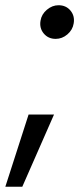

<svg xmlns="http://www.w3.org/2000/svg" viewBox="-55 -537 303 730"><path d="M-34.7 172.9 53.7 -101.6H150.4L29.8 172.9ZM156.7 -389.2Q128.4 -389.2 111.3 -409.7Q94.2 -430.2 99.1 -458.5Q103 -482.9 123.3 -500Q143.6 -517.1 167.5 -517.1Q196.3 -517.1 213.1 -496.6Q230 -476.1 225.1 -447.8Q221.2 -423.3 201.2 -406.2Q181.2 -389.2 156.7 -389.2Z"/></svg>

Font: Inter Tight
Style: Italic
Weight: 400
Italic angle: -9.39999°
Designer: Rasmus Andersson
Foundry: rsms
Version: Version 3.002